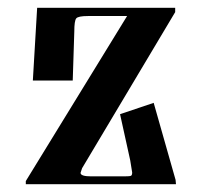

<svg xmlns="http://www.w3.org/2000/svg" viewBox="-20 -471 503 491"><path d="M64 -265 75 -451H428V-440L190 -41L186 -29Q186 -20 213 -20H298Q312 -20 315 -21.5Q318 -23 318 -30L313 -61L287 -179L373 -208L429 -11L430 0H46V-8L305 -430H205Q180 -430 175 -424Q170 -418 170 -390L166 -265Z"/></svg>

Font: Pochaevsk Unicode
Style: Normal
Weight: 400
Version: Version 1.1